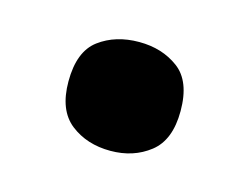

<svg xmlns="http://www.w3.org/2000/svg" viewBox="-41 -494 367 283"><g transform="rotate(15 142.5 -352.0)"><path d="M57 -352Q57 -397.8 82 -416.4Q107 -435 143 -435Q178.1 -435 203 -416.5Q228 -398 228 -352.4Q228 -308 203 -288.5Q178.1 -269 143 -269Q107 -269 82 -288.5Q57 -308.1 57 -352Z"/></g></svg>

Font: Noto Sans Gunjala Gondi
Style: Regular
Weight: 400
Designer: Ek Type
Foundry: Ek Type
Version: Version 1.004